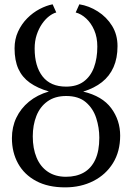

<svg xmlns="http://www.w3.org/2000/svg" viewBox="-20 -838 598 870"><path d="M275 11Q197.5 11 143.8 -17.8Q90 -46.5 62 -97Q34 -147.5 34 -212Q34 -262.5 54 -304.5Q74 -346.5 111.2 -377.2Q148.5 -408 201.5 -423.5Q150 -438.5 115.2 -463.2Q80.5 -488 63.2 -526Q46 -564 46 -619Q46 -660.5 61.8 -694.8Q77.5 -729 103.2 -755Q129 -781 159.5 -797Q190 -813 218.5 -818.5L235 -781.5Q219.5 -777.5 202.2 -764.2Q185 -751 170.2 -729.5Q155.5 -708 146.2 -680Q137 -652 137 -618Q137 -537.5 173 -491.5Q209 -445.5 279.5 -445.5Q328 -445.5 359.2 -468.5Q390.5 -491.5 405.8 -532.5Q421 -573.5 421 -627Q421 -669 407 -701.2Q393 -733.5 370.5 -754.2Q348 -775 323 -781.5L339.5 -818.5Q383.5 -811.5 423.2 -786.2Q463 -761 487.8 -721Q512.5 -681 512.5 -629Q512.5 -574.5 494.5 -533.8Q476.5 -493 442 -465.8Q407.5 -438.5 357 -423Q443.5 -402.5 484 -347.8Q524.5 -293 524.5 -223.5Q524.5 -151.5 492 -99Q459.5 -46.5 403 -17.8Q346.5 11 275 11ZM279 -37Q326 -37 359.8 -56.2Q393.5 -75.5 411.8 -114.8Q430 -154 430 -214Q430 -259.5 416 -303Q402 -346.5 369 -374.8Q336 -403 280 -403Q229 -403 195 -378.5Q161 -354 144.8 -312.5Q128.5 -271 128.5 -220Q128.5 -165 145.8 -123.8Q163 -82.5 196.8 -59.8Q230.5 -37 279 -37Z"/></svg>

Font: Merriweather 36pt Light
Style: Regular
Weight: 300
Designer: Eben Sorkin
Foundry: Eben Sorkin
Version: Version 2.100